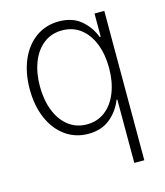

<svg xmlns="http://www.w3.org/2000/svg" viewBox="-110 -622 780 906"><g transform="rotate(-15 279.5 -169.5)"><path d="M433.6 -110.4H429.7Q409.2 -57.6 366.9 -23.4Q324.7 10.7 260.7 10.7Q197.8 10.7 149.2 -24.2Q100.6 -59.1 73.7 -121.3Q46.9 -183.6 46.9 -263.7Q46.9 -344.2 73.7 -406.5Q100.6 -468.8 149.4 -503.4Q198.2 -538.1 261.7 -538.1Q326.2 -538.1 367.7 -504.2Q409.2 -470.2 429.7 -417H434.6V-530.3H482.4V199.2H433.6ZM434.6 -264.6Q434.6 -331.1 414.3 -382.8Q394 -434.6 356 -463.9Q317.9 -493.2 265.6 -493.2Q213.4 -493.2 175 -463.4Q136.7 -433.6 116.7 -381.6Q96.7 -329.6 96.7 -264.6Q96.7 -199.2 116.9 -146.7Q137.2 -94.2 175.5 -64.2Q213.9 -34.2 265.6 -34.2Q317.4 -34.2 355.5 -63.7Q393.6 -93.3 414.1 -145.8Q434.6 -198.2 434.6 -264.6Z"/></g></svg>

Font: Pretendard GOV ExtraLight
Style: Regular
Weight: 200
Designer: Base glyphs from Inter by Rasmus Andersson; Hangeul glyphs from Noto Sans CJK(Source Han Sans) by Jang Soo-young and Kan
Foundry: Kil Hyung-jin
Version: Version 1.309